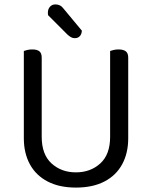

<svg xmlns="http://www.w3.org/2000/svg" viewBox="-20 -837 689 870"><path d="M324 13Q249 13 196 -14.5Q143 -42 115.5 -92.5Q88 -143 88 -210V-292H169V-217Q169 -137 213.5 -96.5Q258 -56 324 -56Q390 -56 434.5 -96.5Q479 -137 479 -217V-292H561V-210Q561 -143 533.5 -92.5Q506 -42 453 -14.5Q400 13 324 13ZM169 -251H88V-606Q93 -608 103.5 -610.5Q114 -613 126 -613Q148 -613 158.5 -604.5Q169 -596 169 -576ZM561 -251H479V-606Q484 -608 494.5 -610.5Q505 -613 517 -613Q539 -613 550 -604.5Q561 -596 561 -576ZM286 -680 198 -768Q197 -772 197 -775Q197 -778 197 -780Q197 -796 206.5 -806.5Q216 -817 231 -817Q254 -817 267 -799L351 -698Q350 -682 341.5 -673Q333 -664 319 -664Q309 -664 301.5 -668.5Q294 -673 286 -680Z"/></svg>

Font: Baloo Bhaina 2
Style: Regular
Weight: 400
Designer: Yesha Goshar, Manish Minz, Shuchita Grover and Ek Type
Foundry: Ek Type
Version: Version 1.700